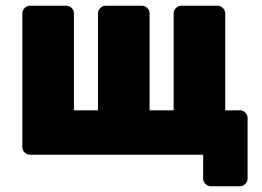

<svg xmlns="http://www.w3.org/2000/svg" viewBox="-20 -540 916 670"><path d="M238 -493V-155H322V-493Q322 -504 330 -512Q338 -520 349 -520H475Q486 -520 494 -512Q502 -504 502 -493V-155H586V-493Q586 -504 594 -512Q602 -520 613 -520H739Q750 -520 758 -512Q766 -504 766 -493V-155H817Q828 -155 836 -147Q844 -139 844 -128V83Q844 94 836 102Q828 110 817 110H716Q705 110 697 102Q689 94 689 83V0H85Q74 0 66 -8Q58 -16 58 -27V-493Q58 -504 66 -512Q74 -520 85 -520H211Q222 -520 230 -512Q238 -504 238 -493Z"/></svg>

Font: Hezaedrus
Style: Bold
Weight: 700
Designer: Hubert & Fischer
Foundry: Hubert & Fischer
Version: Version 1.10;September 3, 2019;FontCreator 11.5.0.2425 64-bi